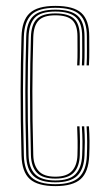

<svg xmlns="http://www.w3.org/2000/svg" viewBox="-20 -626 366 652"><path d="M168 6Q108 6 81.2 -18.1Q54.5 -42.2 53 -98Q51.2 -161.2 50.6 -215.1Q50 -269 50 -317Q50 -365 50.9 -410.1Q51.8 -455.2 53 -501Q54.5 -556.8 80.9 -581.4Q107.2 -606 168 -606Q229.8 -606 256.4 -581.9Q283 -557.8 283 -502Q283 -479.5 283.2 -455.1Q283.5 -430.8 282 -404H274Q275.5 -431 275.2 -454Q275 -477 275 -502Q275 -554.2 250.2 -576.9Q225.5 -599.5 168 -599.5Q110.5 -599.5 86.5 -575.9Q62.5 -552.2 61 -500.8Q59.8 -455 58.9 -409.8Q58 -364.5 58 -316.6Q58 -268.8 58.6 -215Q59.2 -161.2 61 -98.2Q62.2 -46.8 87.2 -23.6Q112.2 -0.5 168 -0.5Q223.2 -0.5 248.1 -23.6Q273 -46.8 275 -98.2Q276 -120 276 -143.1Q276 -166.2 274 -197H282Q283.8 -171 284 -147.8Q284.2 -124.5 283 -98Q280.8 -42.2 254.1 -18.1Q227.5 6 168 6ZM168 -6.8Q116.2 -6.8 93.2 -28.9Q70.2 -51 69 -98.5Q67.2 -162 66.6 -215.9Q66 -269.8 66 -317.4Q66 -365 66.9 -409.9Q67.8 -454.8 69 -500.5Q70.2 -549.8 93.1 -571.5Q116 -593.2 168 -593.2Q221 -593.2 244 -572.1Q267 -551 267 -502Q267 -477 267.2 -454Q267.5 -431 266 -404H258Q259.5 -431 259.2 -454Q259 -477 259 -502Q259 -547.5 237.9 -567.1Q216.8 -586.8 168 -586.8Q118 -586.8 98.1 -565.5Q78.2 -544.2 77 -500.2Q75.8 -454.2 74.9 -409.4Q74 -364.5 74 -317Q74 -269.5 74.6 -215.9Q75.2 -162.2 77 -98.8Q78.2 -55.5 99.4 -34.4Q120.5 -13.2 168 -13.2Q215.5 -13.2 236.4 -34.6Q257.2 -56 259 -99Q260.2 -124.5 260 -146.4Q259.8 -168.2 258 -197H266Q268 -166 268 -143.6Q268 -121.2 267 -98.5Q265.2 -51 242.1 -28.9Q219 -6.8 168 -6.8ZM168 -19.5Q124.5 -19.5 105.4 -39.6Q86.2 -59.8 85 -98.8Q83.2 -162.5 82.6 -216.2Q82 -270 82 -317.5Q82 -365 82.9 -409.8Q83.8 -454.5 85 -500.2Q86.2 -542.8 105.2 -561.6Q124.2 -580.5 168 -580.5Q212.5 -580.5 231.8 -562.2Q251 -544 251 -502Q251 -481.5 251.2 -456.4Q251.5 -431.2 250 -404H242Q243.5 -431.2 243.2 -456.4Q243 -481.5 243 -502Q243 -540.8 225.6 -557.4Q208.2 -574 168 -574Q127.5 -574 110.9 -556.2Q94.2 -538.5 93 -500Q91.8 -454.2 90.9 -409.4Q90 -364.5 90 -317Q90 -269.5 90.6 -216Q91.2 -162.5 93 -99Q94 -64.2 111.4 -45.1Q128.8 -26 168 -26Q206.8 -26 224.4 -45.2Q242 -64.5 243 -99.5Q243.8 -124.8 243.5 -147.8Q243.2 -170.8 242 -197H250Q251.5 -165.8 251.6 -144.8Q251.8 -123.8 251 -99.2Q249.8 -60 230.4 -39.8Q211 -19.5 168 -19.5Z"/></svg>

Font: Big Shoulders Inline Text Thin
Style: Regular
Weight: 100
Designer: Patric King
Foundry: XO Type Co
Version: Version 2.002